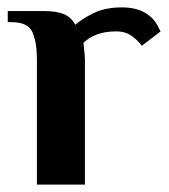

<svg xmlns="http://www.w3.org/2000/svg" viewBox="-20 -500 458 520"><path d="M80 0V-340Q80 -385 68 -412.5Q56 -440 11 -440H1V-470H100Q134 -470 153.5 -461.5Q173 -453 184 -433Q202 -449 233.5 -464.5Q265 -480 310 -480Q332 -480 350 -475Q368 -470 381 -460Q398 -448 406.5 -431Q415 -414 415 -415L364 -376Q355 -389 337.5 -402Q320 -415 295 -415Q263 -415 241 -406Q219 -397 206 -384Q208 -366 209 -355Q210 -344 210 -336V0Z"/></svg>

Font: El Messiri
Style: Regular
Weight: 400
Designer: Mohamed Gaber
Foundry: Kief Type Foundry
Version: Version 2.020